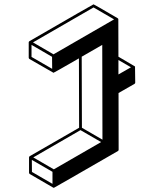

<svg xmlns="http://www.w3.org/2000/svg" viewBox="-20 -809 772 904"><path d="M233.9 75.2 231 74.7 120.1 10.3Q117.2 8.3 116.7 4.4V-68.4Q117.2 -71.8 120.1 -73.7L352.5 -207.5L351.6 -534.2Q233.9 -466.3 231.9 -466.3Q230 -466.8 118.7 -531.2Q115.7 -533.2 115.2 -537.1V-609.9Q115.7 -613.3 118.7 -615.2Q418.5 -788.6 420.4 -788.6Q422.4 -788.6 534.2 -723.1Q535.2 -722.7 535.2 -722.2H535.6L536.1 -720.7H536.6V-719.2H537.1L537.6 -542Q614.3 -497.6 614.7 -496.6Q615.2 -495.6 615.7 -495.6Q616.2 -492.2 616.7 -419.9Q616.7 -416.5 613.3 -414.1L538.1 -371.1L538.6 -104Q538.6 -100.1 535.6 -98.1Q235.4 75.2 233.9 75.2ZM537.6 -458.5 596.7 -492.2 537.6 -526.4ZM225.6 -484.9 225.1 -541.5 128.4 -597.7V-541ZM231.9 -553.2 517.1 -717.8 420.4 -773.9 135.3 -609.4ZM227.1 56.6V0L129.9 -56.2L130.4 0.5ZM233.4 -11.7 456.1 -140.1 358.9 -196.3 136.7 -67.9ZM462.4 -151.4 461.4 -597.7 364.7 -542 365.7 -207.5Z"/></svg>

Font: 3D Isometric
Style: Bold
Weight: 700
Designer: GGBotNet
Foundry: GGBotNet
Version: 1.14